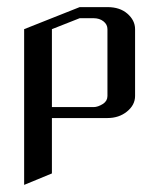

<svg xmlns="http://www.w3.org/2000/svg" viewBox="-20 -332 448 540"><path d="M47.9 188V-250L204.1 -312H282.2Q316.9 -312 337.9 -293.9Q359.9 -274.9 359.9 -250V-62Q359.9 -36.6 336.9 -18.1Q314.5 0 282.2 0H126V155.8ZM126 -30.8H243.2Q255.4 -30.8 270 -40Q282.2 -48.3 282.2 -62V-250Q282.2 -263.2 271 -272Q259.8 -280.8 243.2 -280.8H204.1L126 -250Z"/></svg>

Font: Hhenum
Style: Regular
Weight: 400
Designer: T. Christopher White
Version: Version 1.0